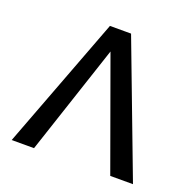

<svg xmlns="http://www.w3.org/2000/svg" viewBox="-118 -777 900 897"><g transform="rotate(20 332.0 -329.0)"><path d="M31 0 280 -658H385L634 0H521L292 -633H352L142 0Z"/></g></svg>

Font: Ysabeau Infant SemiBold
Style: Regular
Weight: 600
Designer: Christian Thalmann (Catharsis Fonts)
Version: Version 2.002; featfreeze: ss01,ss02,lnum